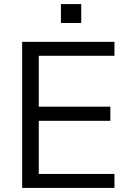

<svg xmlns="http://www.w3.org/2000/svg" viewBox="-20 -916 628 936"><path d="M88 0V-712H538V-644H169V-396H518V-327H169V-68H538V0ZM277 -896H376V-804H277Z"/></svg>

Font: Muli-Regular
Style: Regular
Weight: 400
Version: Version 2.000